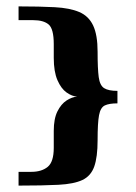

<svg xmlns="http://www.w3.org/2000/svg" viewBox="-20 -542 425 600"><path d="M148 -80V-133Q148 -171 159.5 -194Q171 -217 188 -228Q205 -239 221 -240Q205 -241 188 -253Q171 -265 159.5 -291.5Q148 -318 148 -361V-404Q148 -452 132 -465.5Q116 -479 84 -479H38Q38 -482 38 -491.5Q38 -501 38 -510.5Q38 -520 38 -522Q104 -522 151 -519.5Q198 -517 227.5 -504.5Q257 -492 271 -462.5Q285 -433 285 -380Q285 -327 288.5 -301Q292 -275 305.5 -266.5Q319 -258 347 -258Q347 -256 347 -247.5Q347 -239 347 -230Q347 -221 347 -219Q321 -219 307.5 -212.5Q294 -206 289.5 -182Q285 -158 285 -104Q285 -51 274.5 -21.5Q264 8 237.5 20.5Q211 33 162.5 35.5Q114 38 38 38Q38 35 38 26Q38 17 38 7Q38 -3 38 -5Q47 -5 59 -5Q71 -5 78 -5Q110 -5 129 -20.5Q148 -36 148 -80Z"/></svg>

Font: Genos Thin SemiBold
Style: Regular
Weight: 600
Version: Version 1.010